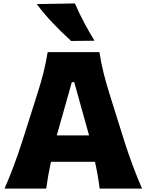

<svg xmlns="http://www.w3.org/2000/svg" viewBox="-20 -1119 875 1139"><path d="M6.8 0Q35.6 -65.4 62.3 -137.2Q88.9 -209 109.9 -273.9L198.2 -551.8Q222.7 -627.4 237.8 -688Q252.9 -748.5 262.7 -809.6H569.8Q579.6 -746.1 594.5 -686Q609.4 -626 632.8 -551.8L720.2 -273.4Q741.7 -206.1 768.1 -135.5Q794.4 -64.9 822.8 0H571.3Q566.4 -39.1 559.3 -79.6Q552.2 -120.1 543.5 -159.2H282.2Q265.1 -79.1 253.9 0ZM508.3 -315.9 420.4 -631.8H406.2L316.9 -315.9ZM401.9 -876Q344.7 -928.2 292.7 -982.9Q240.7 -1037.6 198.2 -1094.7L424.3 -1098.6Q448.7 -1042.5 477.8 -987.5Q506.8 -932.6 540.5 -877.4Z"/></svg>

Font: Pinar-FD ExtraBold
Style: Regular
Weight: 800
Designer: Amin Abedi
Version: Version 3.000